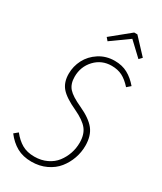

<svg xmlns="http://www.w3.org/2000/svg" viewBox="-220 -957 880 1045"><g transform="rotate(30 220.0 -434.5)"><path d="M196.8 -765.1 181.2 -783.2 298.8 -878.9H318.8L408.2 -783.2L391.1 -765.1L307.1 -844.2ZM285.2 -692.9Q332 -692.9 366.9 -673.8Q401.9 -654.8 432.1 -619.1L409.2 -599.1Q379.9 -631.8 351.1 -646.5Q322.3 -661.1 284.2 -661.1Q221.7 -661.1 179.9 -616.7Q138.2 -572.3 138.2 -508.8Q138.2 -463.9 161.4 -437.5Q184.6 -411.1 247.1 -382.8Q316.4 -351.1 346.7 -313Q377 -274.9 377 -211.9Q377 -170.9 363.3 -132.1Q349.6 -93.3 324 -61.3Q298.3 -29.3 257.1 -9.8Q215.8 9.8 165 9.8Q111.3 9.8 72.5 -12Q33.7 -33.7 2.9 -74.2L26.9 -94.2Q54.7 -59.1 86.9 -40.5Q119.1 -22 165 -22Q208 -22 242.7 -38.6Q277.3 -55.2 298.3 -82.5Q319.3 -109.9 330.6 -142.8Q341.8 -175.8 341.8 -210.9Q341.8 -262.7 317.1 -293.9Q292.5 -325.2 231 -354Q158.7 -387.2 130.4 -420.4Q102.1 -453.6 102.1 -506.8Q102.1 -553.7 123.8 -595.7Q145.5 -637.7 188.2 -665.3Q231 -692.9 285.2 -692.9Z"/></g></svg>

Font: Fira Sans Compressed UltraLight
Style: Italic
Weight: 200
Width: 3
Italic angle: -8°
Designer: Carrois Corporate & Edenspiekermann AG
Foundry: Carrois Corporate GbR & Edenspiekermann AG
Version: Version 4.203;PS 004.203;hotconv 1.0.88;makeotf.lib2.5.64775